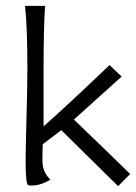

<svg xmlns="http://www.w3.org/2000/svg" viewBox="-20 -620 462 652"><path d="M422 -29 381 12 188 -178 125 -130Q123 -71 125 -62Q128 -32 151 -10Q119 10 87 10Q79 10 76 9Q67 6 67 -74Q67 -112 70 -222Q73 -332 73 -384Q73 -530 65 -600H133Q128 -525 128 -388V-191Q200 -254 352 -399L393 -360L231 -214Q246 -199 272 -174.5Q298 -150 342.5 -106.5Q387 -63 422 -29Z"/></svg>

Font: GFS Neohellenic Rg
Style: Regular
Weight: 400
Designer: Takis Katsoulidis and George D. Matthiopoulos
Foundry: Takis Katsoulidis and George D. Matthiopoulos
Version: Version 1.0